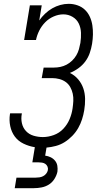

<svg xmlns="http://www.w3.org/2000/svg" viewBox="-20 -763 540 1003"><path d="M57 220 66 165H166Q176 165 186 163.5Q196 162 205 157.5Q214 153 221 144.5Q228 136 230 126Q232 116 228 107Q224 98 216.5 93Q209 88 199.5 86.5Q190 85 180 85H149L162 6Q131 1 103 -12.5Q75 -26 57.5 -49.5Q40 -73 33.5 -104Q27 -135 32 -167L33 -171H94V-169Q89 -143 94.5 -119Q100 -95 116 -78Q132 -61 155.5 -54Q179 -47 204 -47Q232 -47 261 -57.5Q290 -68 311 -90.5Q332 -113 343.5 -140.5Q355 -168 359 -196Q362 -216 363 -235.5Q364 -255 360 -273.5Q356 -292 347 -308Q338 -324 323.5 -334.5Q309 -345 290.5 -350Q272 -355 252 -355H198L208 -410H262Q279 -410 295.5 -413.5Q312 -417 327.5 -425Q343 -433 356.5 -446Q370 -459 379 -474.5Q388 -490 392.5 -506.5Q397 -523 400 -539Q404 -566 403 -592Q402 -618 391.5 -640Q381 -662 359 -675Q337 -688 311 -688Q286 -688 260.5 -677Q235 -666 216 -646.5Q197 -627 185 -603Q173 -579 168 -554H106L136 -735H198L185 -656Q198 -675 215.5 -691.5Q233 -708 253 -719.5Q273 -731 295 -737Q317 -743 339 -743Q363 -743 385.5 -735Q408 -727 424 -711.5Q440 -696 449.5 -675Q459 -654 462.5 -630.5Q466 -607 465.5 -583Q465 -559 461 -534Q457 -510 449 -486.5Q441 -463 426 -442.5Q411 -422 389.5 -406.5Q368 -391 345 -382Q370 -370 388 -349Q406 -328 415 -302Q424 -276 424.5 -246.5Q425 -217 420 -187Q416 -163 408.5 -139.5Q401 -116 388.5 -94Q376 -72 357.5 -53Q339 -34 317.5 -20.5Q296 -7 271.5 -0.5Q247 6 223 8L216 50Q231 52 244.5 58.5Q258 65 267.5 76.5Q277 88 279.5 103Q282 118 280 134Q276 153 264.5 171.5Q253 190 235.5 201Q218 212 197.5 216Q177 220 157 220Z"/></svg>

Font: Iosevka Curly Slab Light
Style: Italic
Weight: 300
Italic angle: -9°
Monospace: yes
Designer: Belleve Invis
Foundry: Belleve Invis
Version: Version 22.1.2; ttfautohint (v1.8.4)